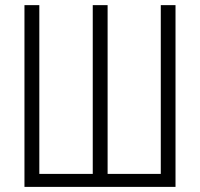

<svg xmlns="http://www.w3.org/2000/svg" viewBox="-20 -731 783 751"><path d="M133.8 -710.9V-50.8H342.8V-710.9H400.9V-50.8H608.9V-710.9H666.5V0H75.7V-710.9Z"/></svg>

Font: RobotoCondensed-Light
Style: Light
Weight: 300
Designer: Google
Version: Version 1.200311; 2013